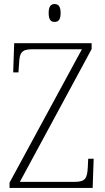

<svg xmlns="http://www.w3.org/2000/svg" viewBox="-20 -927 519 947"><path d="M249 -819C267 -819 279 -828 279 -863C279 -897 267 -907 249 -907C232 -907 220 -897 220 -863C220 -828 232 -819 249 -819ZM27 0H437L442 -144H415L413 -101C410 -49 402 -30 349 -30H78L432 -685V-714H50L45 -570H71L74 -612C76 -665 85 -684 138 -684H384L27 -26Z"/></svg>

Font: Noto Serif Ethiopic SemiCondensed ExtraLight
Style: Regular
Weight: 200
Width: 4
Designer: Monotype Design Team
Foundry: Monotype Imaging Inc.
Version: Version 2.102